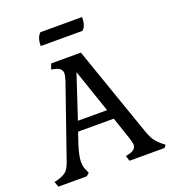

<svg xmlns="http://www.w3.org/2000/svg" viewBox="-163 -944 949 1056"><g transform="rotate(-20 311.5 -416.0)"><path d="M414.1 -759.8Q438.5 -779.3 438.5 -832H194.3Q169.9 -808.6 169.9 -759.8ZM305.7 -557.6 392.6 -303.7H221.7ZM163.1 0 179.7 -14.6 172.9 -31.2Q160.2 -52.7 160.2 -85.9Q160.2 -119.1 179.7 -180.7L202.1 -247.1H411.1L454.1 -120.1Q464.8 -84 464.8 -77.1Q464.8 -45.9 424.8 -36.1L403.3 -31.2L413.1 0H618.2L629.9 -14.6Q596.7 -40 579.6 -61.5Q562.5 -83 547.9 -126L365.2 -650.4H191.4L179.7 -619.1L201.2 -614.3Q241.2 -605.5 241.2 -574.2Q241.2 -561.5 231.4 -530.3L88.9 -120.1Q75.2 -78.1 59.1 -62.5Q43 -46.9 5.9 -36.1L-14.6 -31.2L-2.9 0Z"/></g></svg>

Font: Kurale
Style: Regular
Weight: 400
Version: 1.0; ttfautohint (v1.3)